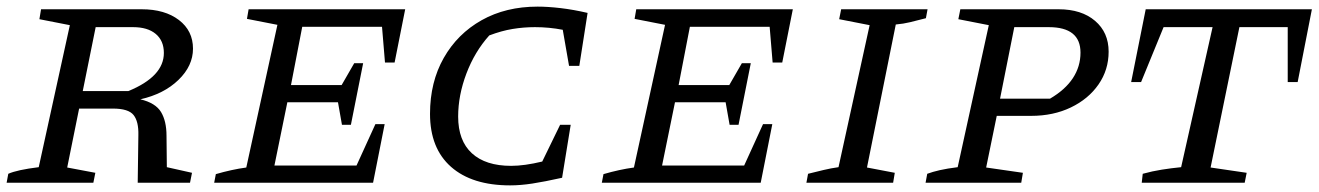

<svg xmlns="http://www.w3.org/2000/svg" viewBox="-20 -552 3983 580"><path d="M0 0 5 -27Q32 -39 97 -47L191 -476L99 -494L104 -524H408Q478 -524 520.5 -491.5Q563 -459 563 -405Q563 -353 519 -310.5Q475 -268 404 -252Q450 -241 466.5 -213.5Q483 -186 483 -142L484 -47L560 -30L554 0H396L398 -144Q399 -185 383.5 -204.5Q368 -224 321 -224H219L183 -46L268 -30L262 0ZM382 -470H269L230 -277H368Q475 -321 475 -392Q475 -429 450.5 -449.5Q426 -470 382 -470Z M627 0 632 -26Q656 -33 679 -38Q702 -43 724 -46L818 -477L726 -495L731 -524H1204L1172 -363H1143L1134 -471H893L859 -295H1012L1050 -361H1077L1040 -175H1013L1001 -243H848L809 -52H1057L1114 -177H1142L1107 0Z M1521 8Q1406 8 1342.5 -48Q1279 -104 1279 -208Q1279 -304 1320.5 -377Q1362 -450 1435 -491Q1508 -532 1604 -532Q1635 -532 1673.5 -527.5Q1712 -523 1755 -513L1730 -353H1699L1680 -462Q1639 -470 1596 -470Q1562 -470 1528.5 -464.5Q1495 -459 1458 -445Q1414 -396 1389 -330Q1364 -264 1364 -200Q1364 -127 1405.5 -89Q1447 -51 1524 -51Q1564 -51 1618 -64L1672 -175H1704L1678 -15Q1624 -3 1588 2.5Q1552 8 1521 8Z M1798 0 1803 -26Q1827 -33 1850 -38Q1873 -43 1895 -46L1989 -477L1897 -495L1902 -524H2375L2343 -363H2314L2305 -471H2064L2030 -295H2183L2221 -361H2248L2211 -175H2184L2172 -243H2019L1980 -52H2228L2285 -177H2313L2278 0Z M2416 0 2421 -27Q2445 -33 2468 -38.5Q2491 -44 2513 -47L2607 -476L2515 -494L2521 -524H2782L2777 -497Q2750 -490 2729.5 -485Q2709 -480 2686 -478L2599 -46L2683 -30L2678 0Z M2776 0 2781 -27Q2797 -33 2819 -38Q2841 -43 2873 -47L2967 -476L2875 -494L2881 -524H3178Q3247 -524 3288 -489Q3329 -454 3329 -396Q3329 -341 3298.5 -297Q3268 -253 3215 -227.5Q3162 -202 3095 -202H2991L2959 -46L3070 -30L3065 0ZM3148 -470H3044L3001 -254H3152Q3198 -281 3221 -316Q3244 -351 3244 -393Q3244 -470 3148 -470Z M3943 -524 3900 -304H3870V-470H3724L3637 -46L3746 -30L3740 0H3429L3432 -27Q3461 -35 3489.5 -39.5Q3518 -44 3548 -47L3643 -470H3495L3427 -304H3397L3441 -524Z"/></svg>

Font: Piazzolla SC
Style: Italic
Weight: 400
Italic angle: -11.3°
Designer: Juan Pablo del Peral
Foundry: Huerta Tipografica
Version: Version 1.330